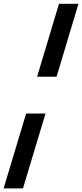

<svg xmlns="http://www.w3.org/2000/svg" viewBox="-70 -780 446 1040"><path d="M236.5 -364.5H131L249.5 -759.5H355ZM-50.5 240.5 71.5 -165H176.5L54.5 240.5Z"/></svg>

Font: Newsreader 9pt
Style: Bold Italic
Weight: 700
Italic angle: -17°
Designer: Hugues Gentile
Foundry: Production Type
Version: Version 1.003